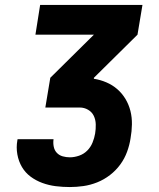

<svg xmlns="http://www.w3.org/2000/svg" viewBox="-20 -755 640 775"><path d="M262 0Q233 0 205 -3.5Q177 -7 151 -16.5Q125 -26 103.5 -42Q82 -58 68.5 -81Q55 -104 50 -132Q45 -160 50 -188Q50 -190 50.5 -191Q51 -192 51 -193H196Q196 -193 196 -192.5Q196 -192 196 -192Q194 -177 197 -162.5Q200 -148 209.5 -138Q219 -128 233 -124Q247 -120 262 -120Q280 -120 299 -126.5Q318 -133 332 -147Q346 -161 353.5 -179.5Q361 -198 364 -216Q367 -234 366.5 -253Q366 -272 358.5 -287.5Q351 -303 335.5 -312Q320 -321 302 -321H163L183 -441L359 -615H123L142 -735H555L535 -615L359 -441V-437Q385 -433 409.5 -422.5Q434 -412 453.5 -395Q473 -378 486.5 -355.5Q500 -333 506.5 -307Q513 -281 512.5 -253Q512 -225 507 -197Q503 -170 493 -142.5Q483 -115 465.5 -91Q448 -67 424 -48.5Q400 -30 372.5 -19Q345 -8 317 -4Q289 0 262 0Z"/></svg>

Font: Iosevka Curly HvExObl
Style: Regular
Weight: 900
Width: 7
Italic angle: -9°
Monospace: yes
Designer: Belleve Invis
Foundry: Belleve Invis
Version: Version 11.1.0; ttfautohint (v1.8.3)